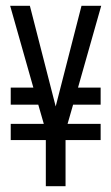

<svg xmlns="http://www.w3.org/2000/svg" viewBox="-20 -642 384 662"><path d="M327 -340V-281H232L213 -215H327V-159H206V0H138V-159H17V-215H131L112 -281H17V-340H95L15 -622H83L172 -275L261 -622H329L249 -340Z"/></svg>

Font: Teko Light
Style: Regular
Weight: 300
Designer: Manushi Parikh, Jonny Pinhorn
Foundry: Indian Type Foundry
Version: Version 1.105;PS 1.0;hotconv 1.0.78;makeotf.lib2.5.61930; tt